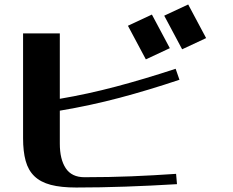

<svg xmlns="http://www.w3.org/2000/svg" viewBox="-20 -802 1040 857"><path d="M820 -782 900 -632 793 -582 713 -732ZM658 -737 738 -587 631 -537 551 -687ZM83 -653H247V-361Q371 -382 497.5 -415.5Q624 -449 764 -495L781 -446Q644 -400 514 -365.5Q384 -331 247 -308V-161Q247 -91 273.5 -51Q300 -11 357 -11Q469 -11 566.5 -15Q664 -19 766 -26L770 20Q655 27 540.5 31Q426 35 320 35Q252 35 206.5 23Q161 11 133.5 -15.5Q106 -42 94.5 -84Q83 -126 83 -185Z"/></svg>

Font: Cafe24 ClassicType
Style: Regular
Weight: 400
Designer: Cafe24 thkim, hmlim, mnelim & 4IR
Foundry: Cafe24
Version: Version 1.000